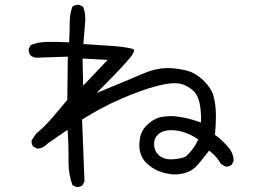

<svg xmlns="http://www.w3.org/2000/svg" viewBox="-20 -752 1040 788"><path d="M421.9 -506.3 321.3 -400.4 318.8 -511.7ZM695.3 -98.6Q688.5 -98.1 680.7 -98.1Q648.9 -98.1 628.9 -117.7Q612.3 -134.8 612.3 -160.6Q612.3 -184.1 627 -198.7Q646 -217.8 684.6 -217.8Q720.7 -217.8 759.3 -199.7Q773.9 -192.9 787.6 -183.6L793.9 -179.7L790.5 -173.3Q773.4 -136.7 742.2 -109.4Q728 -102.1 695.3 -98.6ZM261.2 -115.2V-86.4Q261.2 -36.1 277.3 7.8L292.5 15.1Q294.4 15.6 295.9 15.6Q309.6 15.6 318.4 8.3L326.7 -7.8L316.9 -261.2L320.8 -263.7Q395.5 -311 477.1 -346.4Q558.6 -381.8 618.2 -397.5Q666 -410.6 697.3 -410.6Q705.1 -410.6 714.4 -409.4Q723.6 -408.2 734.9 -403.8Q757.3 -395.5 776.4 -376.5Q805.2 -347.7 805.2 -260.7V-249L793.9 -252.9Q756.8 -266.1 719.2 -272Q699.2 -275.4 681.6 -275.4Q664.1 -275.4 648.4 -272.9Q616.2 -268.6 587.4 -242.7Q572.3 -229 564.5 -214.1Q556.6 -199.2 554.2 -184.1Q551.8 -168.9 551.8 -156.2Q551.8 -110.8 582 -82Q621.1 -44.9 678.7 -37.6Q688.5 -36.1 695.3 -36.1Q716.8 -36.1 735.4 -41Q762.7 -48.3 779.3 -63.5Q796.4 -79.1 833 -127L838.4 -133.8L845.2 -128.4Q870.6 -107.9 887.2 -78.6L904.8 -68.8Q906.7 -68.4 910.6 -68.4Q914.6 -68.4 920.2 -70.1Q925.8 -71.8 930.7 -75.7L939 -91.8Q938.5 -125.5 912.6 -152.8Q885.3 -183.1 866.7 -195.3L862.3 -197.8Q866.2 -244.1 866.2 -274.4Q866.2 -327.6 854.5 -363.8Q845.7 -390.6 817.4 -419.4Q792.5 -443.8 765.9 -455.6Q739.3 -467.3 684.1 -472.2Q676.3 -472.7 670.7 -472.7Q665 -472.7 657.7 -472.4Q650.4 -472.2 638.4 -470.5Q626.5 -468.8 613.8 -465.8Q588.4 -459.5 561 -447.3Q490.7 -417 376 -370.1L405.3 -399.4Q486.8 -481 517.6 -520Q529.8 -535.6 529.8 -543.9Q529.8 -545.4 529.8 -546.4L528.3 -548.8Q524.9 -551.8 517.1 -553.2Q482.4 -561 431.9 -564Q381.3 -566.9 322.3 -571.3L328.6 -651.4Q330.1 -663.1 330.1 -672.9Q330.1 -701.7 320.8 -724.6L305.2 -731.9Q303.2 -732.4 299.3 -732.4Q295.4 -732.4 289.3 -730.7Q283.2 -729 277.3 -725.1Q266.1 -694.3 266.1 -659.7Q266.1 -625 263.7 -578.1Q220.7 -580.1 200 -580.1Q179.2 -580.1 169.2 -579.8Q159.2 -579.6 151.1 -578.6Q143.1 -577.6 135.3 -576.2Q120.1 -572.8 105.5 -566.9L98.1 -551.3Q97.7 -549.3 97.7 -547.9Q97.7 -533.7 105.5 -524.4Q114.7 -517.1 127.4 -515.1L258.3 -519.5L256.3 -341.8Q225.1 -304.2 193.8 -268.1Q162.6 -231.9 127.4 -202.6L109.9 -175.8Q109.4 -174.3 109.4 -171.6Q109.4 -168.9 110.4 -165Q111.3 -156.7 116.7 -150.4L132.8 -142.1Q157.2 -143.1 176.3 -163.6L257.3 -219.2L258.3 -204.6Q261.2 -160.6 261.2 -115.2Z"/></svg>

Font: NaikaiFont
Style: Light
Weight: 300
Version: Version 1.89